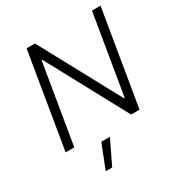

<svg xmlns="http://www.w3.org/2000/svg" viewBox="-219 -879 1197 1274"><g transform="rotate(-30 380.0 -242.5)"><path d="M738.3 -727.3H672.9L571.4 -117.5H565.7L236.2 -727.3H171.9L51.1 0H117.5L218.8 -609H224.4L552.9 0H617.5ZM218.8 241.5H268.5L357.2 57.5H291.5Z"/></g></svg>

Font: TID UI Light
Style: Italic
Weight: 300
Italic angle: -9.39999°
Designer: The TID Project Authors
Foundry: Bakken & Bæck
Version: Version 1.001;hotconv 1.0.109;makeotfexe 2.5.65596